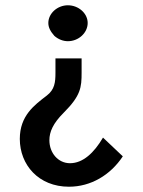

<svg xmlns="http://www.w3.org/2000/svg" viewBox="-20 -692 540 727"><path d="M186 -556C201 -543 219 -536 237 -536C278 -536 312 -568 312 -605C312 -641 278 -672 237 -672C197 -672 163 -641 163 -605C163 -588 171 -573 186 -556ZM370 -171C336 -113 294 -74 245 -74C200 -74 167 -113 167 -161C167 -193 181 -225 221 -265C286 -330 289 -361 289 -417V-471H190V-417C190 -380 187 -353 157 -330C110 -294 55 -254 55 -166C55 -68 126 15 241 15C324 15 398 -29 445 -100Z"/></svg>

Font: Inconsolata
Style: Bold
Weight: 700
Monospace: yes
Designer: Raph Levien, Kirill Tkachev(cyreal.org)
Foundry: Raph Levien, Kirill Tkachev(cyreal.org)
Version: Version 1.014